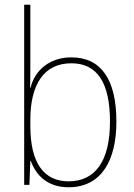

<svg xmlns="http://www.w3.org/2000/svg" viewBox="-20 -780 565 810"><path d="M108 -509V-760H82V0H104L108 -101H110C133 -37 184 10 269 10C408 10 471 -103 471 -267C471 -444 407 -538 281 -538C191 -538 127 -485 109 -410H107C108 -438 108 -481 108 -509ZM281 -513C391 -513 444 -430 444 -267C444 -102 383 -15 269 -15C165 -15 108 -93 108 -248V-274C108 -422 164 -513 281 -513Z"/></svg>

Font: Noto Sans Lao SemiCondensed Thin
Style: Regular
Weight: 100
Width: 4
Designer: Monotype Design Team
Foundry: Monotype Imaging Inc.
Version: Version 2.003